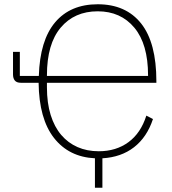

<svg xmlns="http://www.w3.org/2000/svg" viewBox="-20 -730 805 900"><path d="M713 -342H200V-321Q200 -247 217.5 -191Q235 -135 267 -97.5Q299 -60 343.5 -40.5Q388 -21 443 -21Q524 -21 582 -63.5Q640 -106 666 -188L697 -172Q669 -87 608.5 -40Q548 7 460 12V150H425V12Q303 6 233 -83.5Q163 -173 161 -342H78Q58 -342 49.5 -352.5Q41 -363 41 -381V-487H73V-374H162Q167 -541 238.5 -625.5Q310 -710 438 -710Q570 -710 641.5 -620Q713 -530 713 -349ZM438 -677Q329 -677 264.5 -600.5Q200 -524 200 -377V-374H674V-377Q674 -523 610 -600Q546 -677 438 -677Z"/></svg>

Font: IBM Plex Sans ExtLt
Style: Regular
Weight: 200
Designer: Mike Abbink, Paul van der Laan, Pieter van Rosmalen
Foundry: Bold Monday
Version: Version 3.005